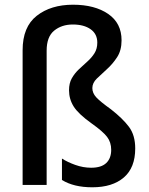

<svg xmlns="http://www.w3.org/2000/svg" viewBox="-20 -785 631 815"><path d="M496 -614Q496 -571 477 -542Q458 -513 434 -491.5Q410 -470 391 -451.5Q372 -433 372 -411Q372 -390 388.5 -372Q405 -354 451 -321Q501 -282 527.5 -246.5Q554 -211 554 -155Q554 -73 505.5 -31.5Q457 10 372 10Q293 10 243 -21V-112Q266 -97 299.5 -85Q333 -73 367 -73Q410 -73 431 -93Q452 -113 452 -149Q452 -181 434.5 -204Q417 -227 369 -261Q313 -301 293 -332.5Q273 -364 273 -402Q273 -432 285 -453Q297 -474 315 -491Q333 -508 351 -524Q369 -540 381 -559Q393 -578 393 -604Q393 -641 364.5 -661Q336 -681 289 -681Q242 -681 210 -655Q178 -629 178 -570V0H76V-572Q76 -671 136 -718Q196 -765 290 -765Q382 -765 439 -726Q496 -687 496 -614Z"/></svg>

Font: Noto Sans Kannada SemiCondensed Medium
Style: Regular
Weight: 500
Width: 4
Designer: Jelle Bosma - Monotype Design Team
Foundry: Monotype Imaging Inc.
Version: Version 2.005; ttfautohint (v1.8.4.7-5d5b)